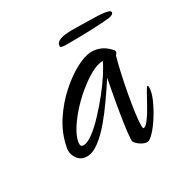

<svg xmlns="http://www.w3.org/2000/svg" viewBox="-111 -567 599 620"><g transform="rotate(-30 188.5 -257.5)"><path d="M267 -40Q256 -40 243 -48.5Q230 -57 225 -67Q225 -90 231 -130Q237 -170 244.5 -212.5Q252 -255 258 -285Q240 -257 217 -224Q194 -191 170 -162.5Q146 -134 121.5 -115.5Q97 -97 76 -97Q55 -97 43 -111.5Q31 -126 31 -145Q31 -150 33 -158Q42 -204 68.5 -244.5Q95 -285 129.5 -316Q164 -347 198 -365Q232 -383 256 -383Q274 -383 290.5 -375.5Q307 -368 322 -351Q325 -348 325 -344Q325 -339 319 -334Q312 -310 304.5 -276.5Q297 -243 290.5 -207.5Q284 -172 280 -142Q276 -112 276 -96Q276 -85 279 -85Q287 -85 299.5 -102Q312 -119 324 -141Q336 -163 345.5 -180Q355 -197 357 -197Q360 -197 360 -189Q360 -172 349 -147Q338 -122 322.5 -97.5Q307 -73 291.5 -56.5Q276 -40 267 -40ZM84 -134Q98 -134 119.5 -150Q141 -166 164.5 -191Q188 -216 210.5 -244Q233 -272 249.5 -297.5Q266 -323 273 -339Q253 -339 227 -324.5Q201 -310 174 -287.5Q147 -265 124 -238.5Q101 -212 87 -187Q73 -162 73 -144Q73 -134 84 -134ZM194 -443Q193 -443 184.5 -444Q176 -445 176 -449Q176 -461 186.5 -466.5Q197 -472 211 -473.5Q225 -475 235 -475Q247 -475 270.5 -474.5Q294 -474 316.5 -473.5Q339 -473 348 -472Q377 -469 377 -461Q377 -452 359 -449Q341 -447 310 -445.5Q279 -444 247.5 -443.5Q216 -443 194 -443Z"/></g></svg>

Font: Comforter
Style: Regular
Weight: 400
Designer: Robert E. Leuschke
Foundry: Robert E. Leuschke
Version: Version 1.013; ttfautohint (v1.8.3)